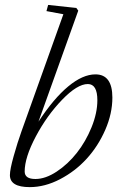

<svg xmlns="http://www.w3.org/2000/svg" viewBox="-20 -745 487 775"><path d="M100.1 10.3Q20 10.3 20 -38.1Q20 -61 35.2 -115Q50.3 -168.9 66.4 -213.9L235.8 -687.5L167.5 -700.2L174.3 -725.1L288.1 -712.9L295.9 -702.1L135.3 -253.9Q196.8 -347.7 255.4 -396.2Q314 -444.8 365.2 -444.8Q433.6 -444.8 433.6 -351.1Q433.6 -286.6 404.8 -220.7Q376 -154.8 329.8 -104.2Q283.7 -53.7 222.4 -21.7Q161.1 10.3 100.1 10.3ZM123 -22.5Q163.6 -22.5 209 -52.5Q254.4 -82.5 290.3 -128.2Q326.2 -173.8 349.6 -231.4Q373 -289.1 373 -340.3Q373 -405.8 334.5 -405.8Q292 -405.8 230.7 -342.3Q169.4 -278.8 124.5 -194.1Q79.6 -109.4 79.6 -52.7Q79.6 -22.5 123 -22.5Z"/></svg>

Font: Elstob Light
Style: Italic
Weight: 300
Italic angle: -20°
Designer: Peter S. Baker
Version: Version 1.015